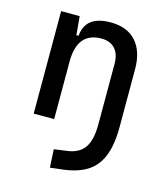

<svg xmlns="http://www.w3.org/2000/svg" viewBox="-113 -614 812 937"><g transform="rotate(15 293.0 -146.0)"><path d="M400.4 -189.9V-336.9Q400.4 -386.2 376 -412.8Q351.6 -439.5 307.6 -439.5Q185.5 -439.5 185.5 -291L155.3 -423.8H195.3Q199.7 -476.1 233.4 -501.7Q267.1 -527.3 332 -527.3Q414.1 -527.3 459 -477.5Q503.9 -427.7 503.9 -336.9V-189.9ZM226.6 234.4 221.7 142.6 285.2 133.8Q345.7 126.5 373 87.9Q400.4 49.3 400.4 -30.3V-216.8H503.9V-45.9Q503.9 46.4 480 104.2Q456.1 162.1 405.8 191.7Q355.5 221.2 275.4 228.5ZM82 0V-517.6H175.8L185.5 -408.2V0Z"/></g></svg>

Font: Cascadia Code
Style: Regular
Weight: 400
Monospace: yes
Designer: Aaron Bell
Foundry: Saja Typeworks
Version: Version 2106.017